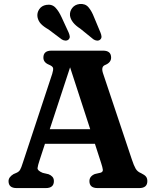

<svg xmlns="http://www.w3.org/2000/svg" viewBox="-20 -958 794 978"><path d="M254.5 -35.5Q254.5 0 213.5 0H64.5Q23.5 0 23.5 -35.5Q23.5 -55.5 48.5 -71L64.5 -78Q76 -83 82 -92.5Q88 -102 97 -131L246 -582Q252.5 -603 250.2 -611.8Q248 -620.5 230.5 -628Q201 -639.5 201 -664.5Q201 -700 242 -700H505Q546 -700 546 -664.5Q546 -639 514.5 -626.5Q494 -618 504.5 -585.5L651.5 -146Q662 -114 671.2 -98.5Q680.5 -83 698.5 -76Q717 -67 723.8 -58.2Q730.5 -49.5 730.5 -35.5Q730.5 0 689 0H477Q435.5 0 435.5 -35.5Q435.5 -60 463 -71.5L493 -78.5Q505 -82.5 503.8 -93.8Q502.5 -105 495 -128L463.5 -225.5H209L182.5 -144.5Q172.5 -114.5 171.2 -101.8Q170 -89 197.5 -77.5L227.5 -70.5Q240 -65.5 247.2 -57.2Q254.5 -49 254.5 -35.5ZM233.5 -300H439.5L337 -615ZM459.5 -869.5 492 -791.5Q496.5 -780.5 497 -771.8Q497.5 -763 490.5 -756.5Q484 -750.5 474 -751.2Q464 -752 455.5 -758L389 -812Q342 -842 336.5 -878.5Q334.5 -900 347.8 -917.2Q361 -934.5 385 -937.5Q414 -940.5 430.5 -921.2Q447 -902 459.5 -869.5ZM294 -869.5 329.5 -792.5Q334 -782 335.2 -773.2Q336.5 -764.5 330 -757.5Q323.5 -751 313.8 -751.2Q304 -751.5 295 -757L227 -808Q201.5 -822.5 188.2 -836.8Q175 -851 171 -871Q167.5 -892.5 179.8 -910.8Q192 -929 215.5 -933Q244 -938 261.8 -919.8Q279.5 -901.5 294 -869.5Z"/></svg>

Font: Fraunces 9pt S100 SemiBold
Style: Regular
Weight: 600
Version: Version 1.000; ttfautohint (v1.8.3)